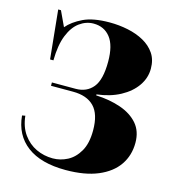

<svg xmlns="http://www.w3.org/2000/svg" viewBox="-112 -838 858 945"><g transform="rotate(15 317.0 -365.0)"><path d="M308 14Q182 14 111.5 -39Q41 -92 32 -190L48 -193Q54 -137 81 -99.5Q108 -62 147.5 -43.5Q187 -25 232 -25Q271 -25 306.5 -43.5Q342 -62 365.5 -102.5Q389 -143 389 -209Q389 -292 352 -330Q315 -368 244 -368H132V-385H253Q309 -385 341 -424Q373 -463 373 -555Q373 -638 341.5 -678Q310 -718 256 -718Q218 -718 185 -694Q152 -670 132 -620Q112 -570 111 -492H94L69 -740H83L119 -663Q147 -696 197 -720Q247 -744 331 -744Q379 -744 424.5 -734.5Q470 -725 506 -705Q542 -685 563.5 -653.5Q585 -622 585 -576Q585 -529 557 -488.5Q529 -448 478 -420.5Q427 -393 359 -385V-380Q429 -377 485 -357.5Q541 -338 573.5 -300.5Q606 -263 606 -204Q606 -140 572.5 -91Q539 -42 472.5 -14Q406 14 308 14Z"/></g></svg>

Font: Literata 72pt ExtraBold
Style: Regular
Weight: 800
Designer: Latin by Veronika Burian and Jose Scaglione. Greek by Irene Vlachou. Cyrillic by Vera Evstafieva.
Foundry: TypeTogether
Version: Version 3.002